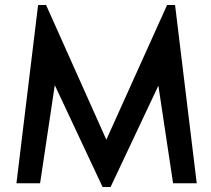

<svg xmlns="http://www.w3.org/2000/svg" viewBox="-20 -736 847 771"><path d="M770 0H675L616 -392L424 15H392L200 -394L141 0H46L133 -716H165L407 -175L651 -716H683Z"/></svg>

Font: Simpel Medium
Style: Regular
Weight: 500
Designer: Janko Jovanovic
Version: Version 1.048;PS 001.048;hotconv 1.0.88;makeotf.lib2.5.64775